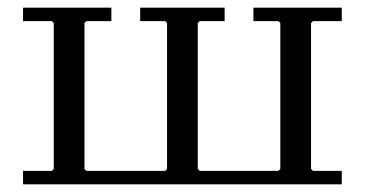

<svg xmlns="http://www.w3.org/2000/svg" viewBox="-20 -480 950 500"><path d="M795 -425 790 -420V-40L795 -35H870V0H40V-35H115L120 -40V-420L115 -425H40V-460H270V-425H205L200 -420V-40L205 -35H410L415 -40V-420L410 -425H345V-460H565V-425H500L495 -420V-40L500 -35H705L710 -40V-420L705 -425H640V-460H870V-425Z"/></svg>

Font: Brygada 1918
Style: Regular
Weight: 400
Designer: Mateusz Machalski | Borys Kosmynka | Przemek Hoffer
Foundry: NIEPODLEGLA 2018
Version: Version 3.006